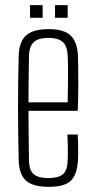

<svg xmlns="http://www.w3.org/2000/svg" viewBox="-20 -719 369 745"><path d="M169.5 6Q107.5 6 80.8 -18.2Q54 -42.5 52.5 -98Q51.5 -141 50.8 -190Q50 -239 50 -291.2Q50 -343.5 50.5 -396.8Q51 -450 52.5 -501Q54 -557.5 81.5 -581.8Q109 -606 169.5 -606Q229.5 -606 255 -580.2Q280.5 -554.5 282.5 -502Q283 -491 283.5 -456.2Q284 -421.5 283.8 -376.2Q283.5 -331 281.5 -289H90.5Q90.5 -241 91.2 -192Q92 -143 92.5 -95Q93.5 -57 111.5 -42.5Q129.5 -28 167.5 -28Q206.5 -28 223.8 -42.5Q241 -57 242.5 -95Q243.5 -110 243.2 -139.8Q243 -169.5 241.5 -197H281.5Q283 -174 283.2 -144Q283.5 -114 282.5 -98Q279.5 -42.5 255.2 -18.2Q231 6 169.5 6ZM90.5 -322H242.5Q243.5 -357.5 243.8 -394.8Q244 -432 243.8 -461.8Q243.5 -491.5 242.5 -504Q240.5 -542.5 222.2 -557.2Q204 -572 169.5 -572Q127.5 -572 110.5 -555Q93.5 -538 92.5 -504Q92 -461.5 91.2 -415.8Q90.5 -370 90.5 -322ZM193.5 -650V-699H242.5V-650ZM96.5 -650V-699H145.5V-650Z"/></svg>

Font: Big Shoulders Text SC Thin
Style: Regular
Weight: 100
Designer: Patric King
Foundry: XO Type Co
Version: Version 2.002